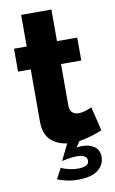

<svg xmlns="http://www.w3.org/2000/svg" viewBox="-98 -743 598 999"><g transform="rotate(-10 201.0 -244.0)"><path d="M153 127Q164 134 190 140.5Q216 147 243 147Q267 147 283 140Q299 133 299 115Q299 98 284 90.5Q269 83 245 83Q224 83 200.5 87Q177 91 166 94L208 8Q157 2 122.5 -30Q88 -62 88 -130V-404H21V-525H88V-692H248V-525H355V-404H248V-185Q248 -159 261 -147.5Q274 -136 294 -136Q312 -136 331 -142Q350 -148 364 -155L395 -28Q369 -17 337.5 -7.5Q306 2 273 7L252 38Q265 35 282 35Q318 35 345 52.5Q372 70 372 109Q372 149 338 176.5Q304 204 232 204Q197 204 170 197.5Q143 191 123 183Z"/></g></svg>

Font: Boldmen
Style: Bold
Weight: 700
Designer: Matt McInerney, Pablo Impallari, Rodrigo Fuenzalida
Foundry: LIVING CONCEPT
Version: Version 1.000